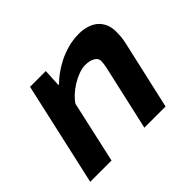

<svg xmlns="http://www.w3.org/2000/svg" viewBox="-107 -611 769 769"><g transform="rotate(-45 278.0 -226.0)"><path d="M325.2 0 386.7 -272.5Q392.1 -296.4 392.1 -311Q392.1 -327.1 375.7 -336.2Q359.4 -345.2 335.9 -345.2Q317.4 -345.2 297.1 -337.6Q276.9 -330.1 257.8 -318.4Q238.8 -306.6 222.9 -292Q207 -277.3 197.8 -262.7L139.2 0H18.6L117.2 -439.5H206.5L202.6 -364.7H206.5Q219.2 -377.9 239.5 -393.1Q259.8 -408.2 285.4 -421.4Q311 -434.6 341.6 -443.1Q372.1 -451.7 405.8 -451.7Q427.7 -451.7 448 -446Q468.3 -440.4 483.6 -428.5Q499 -416.5 508.3 -397.2Q517.6 -377.9 517.6 -351.1Q517.6 -338.4 516.4 -323.5Q515.1 -308.6 511.7 -293.5L445.3 0Z"/></g></svg>

Font: PT Astra Sans
Style: Bold Italic
Weight: 700
Italic angle: -16°
Designer: A.Korolkova, I. Chaeva
Foundry: ParaType Ltd
Version: Version 1.002W